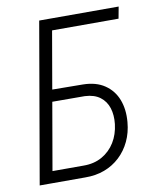

<svg xmlns="http://www.w3.org/2000/svg" viewBox="-81 -775 698 840"><g transform="rotate(-10 268.0 -355.5)"><path d="M503.4 -710.9 493.7 -658.7H197.8L83.5 0H27.3L150.4 -710.9ZM135.3 -403.8 291 -402.3Q348.6 -401.4 386.7 -375.5Q424.8 -349.6 441.7 -305.9Q458.5 -262.2 453.6 -206.5Q449.7 -160.2 431.6 -122.1Q413.6 -84 384 -56.4Q354.5 -28.8 315.7 -14.2Q276.9 0.5 229.5 0H27.8L151.4 -710.9H207.5L93.3 -52.2H231.4Q278.3 -51.8 314 -72Q349.6 -92.3 371.1 -127.2Q392.6 -162.1 397.9 -207.5Q402.3 -247.1 392.3 -278.6Q382.3 -310.1 356.9 -329.3Q331.5 -348.6 289.6 -350.6L125.5 -351.1Z"/></g></svg>

Font: Roboto Condensed Light
Style: Italic
Weight: 300
Italic angle: -12°
Designer: Christian Robertson
Foundry: Google
Version: Version 3.0; 2020